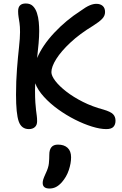

<svg xmlns="http://www.w3.org/2000/svg" viewBox="-20 -730 698 1102"><path d="M146 11Q103 11 87.5 -33Q72 -77 72 -187Q72 -265 77.5 -334.5Q83 -404 89 -458Q95 -512 95 -546Q95 -578 92 -598Q89 -618 86.5 -633Q84 -648 84 -666Q84 -710 128 -710Q154 -710 169 -695Q184 -680 192 -655.5Q200 -631 202.5 -603.5Q205 -576 205 -552Q205 -520 201.5 -480.5Q198 -441 193 -397Q224 -470 291.5 -542Q359 -614 443 -668Q473 -690 494 -699Q515 -708 533 -708Q556 -708 569.5 -696Q583 -684 583 -661Q583 -639 566 -621.5Q549 -604 514 -582Q438 -536 384.5 -486Q331 -436 303 -391.5Q275 -347 275 -316Q275 -295 297.5 -265.5Q320 -236 360.5 -204.5Q401 -173 455.5 -145.5Q510 -118 574 -101Q615 -89 629 -74.5Q643 -60 643 -37Q643 -15 631 -2Q619 11 590 11Q555 11 508 -3.5Q461 -18 410.5 -43.5Q360 -69 313.5 -102.5Q267 -136 232 -174.5Q197 -213 182 -252Q181 -231 181 -212Q181 -168 183 -141Q185 -114 187 -97Q189 -80 191 -66Q193 -52 193 -34Q193 -12 180 -0.5Q167 11 146 11ZM264 352Q225 352 225 320Q225 310 228.5 299Q232 288 242 266Q258 233 260.5 208Q263 183 263 157Q263 130 275 115Q287 100 313 100Q348 100 368 118.5Q388 137 388 173Q388 207 375 246Q362 285 335 316Q318 335 301 343.5Q284 352 264 352Z"/></svg>

Font: Shantell Sans Normal
Style: Regular
Weight: 500
Designer: Stephen Nixon, Anya Danilova, Shantell Martin
Foundry: Arrow Type
Version: Version 1.009;[a7da0bfa3]